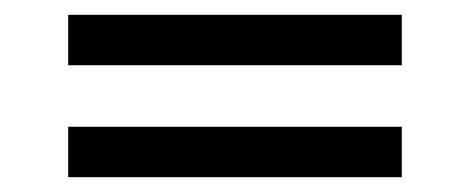

<svg xmlns="http://www.w3.org/2000/svg" viewBox="-20 -455 610 259"><path d="M72 -435H522V-367H72ZM72 -284H522V-216H72Z"/></svg>

Font: Fixel Italic Variable Display Thin
Style: Italic
Weight: 100
Italic angle: -10°
Designer: AlfaBravo + MacPaw
Foundry: Kyrylo Tkachov, Marchela Mozhyna, Serhii Makarenko, Maria Weinstein, Zakhar Kryvoshyya
Version: Version 1.210;Glyphs 3.2 (3217)